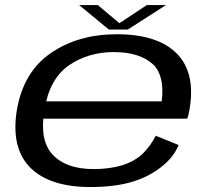

<svg xmlns="http://www.w3.org/2000/svg" viewBox="-20 -729 830 754"><path d="M335.5 5.5 348 -65Q241 -65 188 -120.5Q134.5 -175.5 154 -295Q173.5 -418.5 250 -472Q326.5 -524.5 426.5 -524.5Q529.5 -524.5 582.5 -475Q627.5 -429.5 615 -331H148L136 -263H715.5Q721 -279 724 -297.5Q749.5 -443 674 -519Q598.5 -594.5 439 -594.5Q285.5 -594.5 178 -519.5Q71 -445 46 -295.5Q22.5 -148.5 98.5 -71Q175 5.5 335.5 5.5ZM348 -65 335.5 5.5Q427 5.5 494 -13.5Q560.5 -32.5 611 -71.5Q660.5 -109 681.5 -159.5L591.5 -196Q572 -157 541 -126Q509 -95.5 460 -80Q410 -65 348 -65ZM407.5 -613H482L631.5 -709H556.5L449 -638L364 -709H291Z"/></svg>

Font: Anybody Expanded
Style: Italic
Weight: 400
Width: 7
Italic angle: -10°
Version: Version 1.113;gftools[0.9.25]